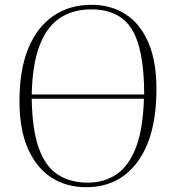

<svg xmlns="http://www.w3.org/2000/svg" viewBox="-20 -765 715 799"><path d="M61 -344Q61 -474 97.5 -563Q134 -652 201.5 -698.5Q269 -745 361 -745Q442 -745 503 -705.5Q564 -666 597.5 -588Q631 -510 631 -395Q631 -199 553 -92.5Q475 14 339 14Q256 14 193.5 -26.5Q131 -67 96 -147Q61 -227 61 -344ZM359 -726Q286 -726 231.5 -691.5Q177 -657 146 -579Q115 -501 112 -372H580Q580 -559 529 -642.5Q478 -726 359 -726ZM345 -5Q413 -5 464 -39Q515 -73 545 -149.5Q575 -226 579 -354H112Q114 -225 141.5 -148.5Q169 -72 220.5 -38.5Q272 -5 345 -5Z"/></svg>

Font: Literata 72pt ExtraLight
Style: Italic
Weight: 200
Italic angle: -2°
Designer: Latin by Veronika Burian and Jose Scaglione. Greek by Irene Vlachou. Cyrillic by Vera Evstafieva
Foundry: TypeTogether
Version: Version 3.002